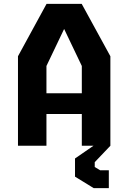

<svg xmlns="http://www.w3.org/2000/svg" viewBox="-20 -750 660 988"><path d="M72.5 0H219V-163.5H401V0H461L366 65.5V159L462 218H540V126H495L467.5 109.5V84.5L548 0V-460.5L400.5 -730H219.5L72.5 -460.5ZM219 -270V-410.5L310 -601L401 -410.5V-270Z"/></svg>

Font: Monaspace Krypton
Style: Bold
Weight: 700
Designer: Riley Cran & the Lettermatic Team
Foundry: Lettermatic
Version: Version 1.200 (Monaspace Krypton)